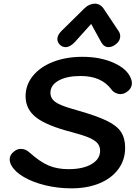

<svg xmlns="http://www.w3.org/2000/svg" viewBox="-20 -1021 763 1051"><path d="M42 -116Q33 -133 33 -148Q33 -174 57 -192Q74 -206 94 -206Q121 -206 143 -185Q199 -135 246 -115Q293 -95 355 -95Q434 -95 481 -122.5Q528 -150 528 -196Q528 -220 513.5 -237Q499 -254 466 -268Q433 -282 372 -298Q236 -333 178 -378Q120 -423 120 -494Q120 -556 160 -605.5Q200 -655 271 -682.5Q342 -710 431 -710Q528 -710 601.5 -677.5Q675 -645 696 -593Q702 -580 702 -566Q702 -535 670 -515Q655 -506 639 -506Q625 -506 612 -512.5Q599 -519 591 -530Q563 -568 521 -586.5Q479 -605 421 -605Q346 -605 301 -580Q256 -555 256 -513Q256 -491 269.5 -475Q283 -459 315.5 -445.5Q348 -432 410 -415Q511 -386 565.5 -359.5Q620 -333 642.5 -298.5Q665 -264 665 -212Q665 -146 628 -95.5Q591 -45 524.5 -17.5Q458 10 370 10Q298 10 229 -6.5Q160 -23 110.5 -52Q61 -81 42 -116ZM294 -807Q294 -829 316 -851L444 -977Q455 -988 470 -994.5Q485 -1001 499 -1001Q513 -1001 525 -994.5Q537 -988 545 -977L629 -851Q638 -838 638 -823Q638 -795 609 -775Q591 -763 574 -763Q549 -763 534 -790L479 -890L389 -790Q363 -763 339 -763Q322 -763 309 -775Q294 -789 294 -807Z"/></svg>

Font: Kodchasan
Style: Bold Italic
Weight: 700
Italic angle: -10°
Version: Version 1.000; ttfautohint (v1.6)